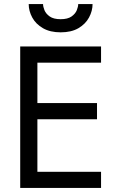

<svg xmlns="http://www.w3.org/2000/svg" viewBox="-20 -930 590 950"><path d="M122 -910H193Q193 -897 200 -879.5Q207 -862 226 -848.5Q245 -835 280 -835Q315 -835 334 -848.5Q353 -862 360 -879.5Q367 -897 367 -910H438Q438 -876 420.5 -843.5Q403 -811 368 -790.5Q333 -770 280 -770Q228 -770 192.5 -790.5Q157 -811 139.5 -843.5Q122 -876 122 -910ZM80 -700H480V-620H165V-420H460V-340H165V-80H480V0H80Z"/></svg>

Font: Von Book
Style: Regular
Weight: 400
Version: Version 4.000; ttfautohint (v1.8.4.7-5d5b)